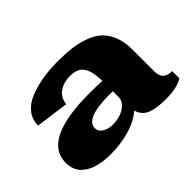

<svg xmlns="http://www.w3.org/2000/svg" viewBox="-107 -808 1075 1075"><g transform="rotate(-45 430.5 -270.5)"><path d="M45.9 -126Q45.9 -307.6 415.5 -307.6Q458.5 -307.6 515.6 -305.2Q514.6 -342.8 509.5 -368.2Q504.4 -393.6 492.4 -413.8Q480.5 -434.1 459 -443.6Q437.5 -453.1 404.8 -453.1Q357.4 -453.1 321.8 -429Q286.1 -404.8 279.8 -356L84 -382.8Q84 -430.7 112.5 -466.3Q141.1 -502 190.2 -521.5Q239.3 -541 295.7 -550.3Q352.1 -559.6 416 -559.6Q478 -559.6 526.1 -553.5Q574.2 -547.4 619.4 -530.8Q664.6 -514.2 694.1 -486.8Q723.6 -459.5 741.2 -414.6Q758.8 -369.6 758.8 -309.6V-137.7Q758.8 -100.1 777.1 -83.7Q795.4 -67.4 830.6 -67.4V-11.2Q818.8 -0.5 783.9 9.3Q749 19 695.8 19Q619.1 19 578.4 1.7Q537.6 -15.6 523.9 -61.5Q477.5 -21 407 -1Q336.4 19 261.2 19Q235.8 19 212.6 16.6Q189.5 14.2 164.1 8.3Q138.7 2.4 118.2 -8.5Q97.7 -19.5 81.1 -34.9Q64.5 -50.3 55.2 -73.7Q45.9 -97.2 45.9 -126ZM298.3 -147.5Q298.3 -121.6 323.2 -106Q348.1 -90.3 384.3 -90.3Q411.6 -90.3 439 -97.7Q466.3 -105 490 -124.5Q513.7 -144 516.1 -172.9V-222.7Q507.3 -223.1 491.7 -223.1Q298.3 -223.1 298.3 -147.5Z"/></g></svg>

Font: Goblin
Style: Regular
Weight: 400
Designer: Riccardo De Franceschi
Foundry: Sorkin Type Co.
Version: Version 1.001